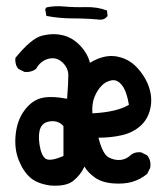

<svg xmlns="http://www.w3.org/2000/svg" viewBox="-20 -599 540 616"><path d="M140.6 -3.9Q99.6 -9.8 77.1 -29.3Q54.7 -48.8 40 -85.4Q25.4 -122.1 30.3 -168Q35.2 -213.9 58.6 -245.1Q82 -276.4 112.3 -284.2Q142.6 -292 195.3 -282.2Q199.2 -332 199.2 -356.9Q199.2 -381.8 179.7 -399.4Q160.2 -417 134.8 -410.2Q109.4 -403.3 95.7 -377.9Q80.1 -366.2 58.6 -368.2L39.1 -377.9Q27.3 -391.6 29.3 -413.1Q80.1 -475.6 114.3 -484.4Q148.4 -493.2 179.7 -486.3Q210.9 -479.5 235.8 -454.1Q260.7 -428.7 268.6 -397.5Q313.5 -424.8 353.5 -418Q393.6 -411.1 420.9 -380.9Q448.2 -350.6 459 -316.4Q469.7 -282.2 461.9 -249Q454.1 -215.8 429.7 -194.3Q405.3 -172.9 370.1 -165Q335 -157.2 295.9 -157.2Q309.6 -103.5 329.1 -93.8Q348.6 -84 366.7 -85.9Q384.8 -87.9 397.9 -100.1Q411.1 -112.3 432.6 -110.4L452.1 -100.6Q465.8 -84 461.9 -60.5L452.1 -41Q430.7 -23.4 404.3 -15.6Q377.9 -7.8 341.8 -10.7Q305.7 -13.7 283.2 -30.3Q260.7 -46.9 251 -64.5Q238.3 -37.1 214.8 -18.6Q191.4 0 140.6 -3.9ZM183.6 -98.6V-194.3Q168.9 -211.9 143.6 -210Q118.2 -208 109.9 -188.5Q101.6 -168.9 106.9 -134.3Q112.3 -99.6 126.5 -89.8Q140.6 -80.1 183.6 -98.6ZM393.6 -262.7Q386.7 -305.7 371.6 -325.2Q356.4 -344.7 337.9 -341.3Q319.3 -337.9 305.7 -323.7Q292 -309.6 283.2 -288.1Q274.4 -266.6 276.4 -235.4Q354.5 -239.3 393.6 -262.7ZM297.9 -536.1Q256.8 -540 213.4 -540Q169.9 -540 128.9 -547.9L125 -569.3L128.9 -575.2Q154.3 -581.1 186.5 -578.1Q218.8 -575.2 255.4 -576.2Q292 -577.1 323.2 -565.4L325.2 -547.9Q315.4 -534.2 297.9 -536.1Z"/></svg>

Font: NaikaiFont
Style: Regular
Weight: 400
Version: Version 1.67